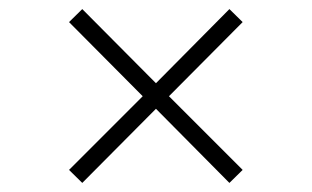

<svg xmlns="http://www.w3.org/2000/svg" viewBox="-20 -504 690 425"><path d="M132.8 -127.9 295.9 -291 132.8 -455.1 162.1 -483.9 325.2 -319.8 487.8 -483.9 517.1 -455.1 354 -291 517.1 -127.9 487.8 -99.1 325.2 -263.2 162.1 -99.1Z"/></svg>

Font: DavidDev Light
Style: Regular
Weight: 300
Designer: David.dev
Foundry: David.dev
Version: Version 1.001;FEAKit 1.0